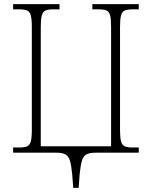

<svg xmlns="http://www.w3.org/2000/svg" viewBox="-20 -734 730 923"><path d="M332 169 327 103Q323 62 316.5 39.5Q310 17 295 8.5Q280 0 250 0H43V-25H74Q98 -25 110.5 -30.5Q123 -36 128 -54Q133 -72 133 -109V-606Q133 -642 128 -660Q123 -678 110 -683.5Q97 -689 74 -689H43V-714H266V-689H235Q211 -689 198.5 -683.5Q186 -678 181 -660Q176 -642 176 -605V-31H514V-605Q514 -642 509.5 -660Q505 -678 492 -683.5Q479 -689 455 -689H424V-714H647V-689H616Q593 -689 580 -683.5Q567 -678 562 -660Q557 -642 557 -605V-108Q557 -72 562 -54Q567 -36 580 -30.5Q593 -25 616 -25H647V0H440Q410 0 395 8.5Q380 17 373.5 39.5Q367 62 363 103L358 169Z"/></svg>

Font: Noto Serif SemiCondensed ExtraLight
Style: Regular
Weight: 200
Width: 4
Designer: Monotype Design Team
Foundry: Monotype Imaging Inc.
Version: Version 2.014